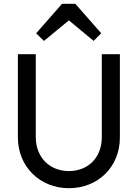

<svg xmlns="http://www.w3.org/2000/svg" viewBox="-20 -979 723 1009"><path d="M342 10C496 10 610 -103 610 -256V-694H515V-258C515 -150 442 -80 342 -80C243 -80 168 -150 168 -259V-694H74V-257C74 -104 189 10 342 10ZM170 -804 211 -764 342 -872 472 -764 512 -804 376 -959H306Z"/></svg>

Font: MV Cash
Style: Regular
Weight: 400
Designer: Rodrigo Fuenzalida
Foundry: fragTYPE
Version: Version 1.100;Glyphs 3.1.2 (3151)